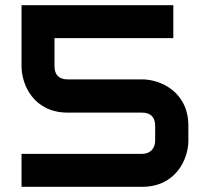

<svg xmlns="http://www.w3.org/2000/svg" viewBox="-20 -720 791 740"><path d="M706 -235C706 -366 599 -414 528 -414H241C208 -414 190 -431 190 -465V-573H648V-700H63V-465C63 -393 110 -286 241 -286H527C561 -286 578 -268 578 -235V-178C578 -149 560 -127 528 -127H63V0H528C658 0 706 -107 706 -178Z"/></svg>

Font: Audiowide
Style: Regular
Weight: 400
Designer: Astigmatic (AOETI)
Foundry: Astigmatic (AOETI)
Version: Version 1.002